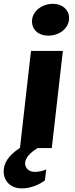

<svg xmlns="http://www.w3.org/2000/svg" viewBox="-63 -789 399 1023"><path d="M137.7 0Q124 8.3 111.8 17.6Q99.6 26.9 90.6 37.1Q81.5 47.4 76.2 58.3Q70.8 69.3 70.8 81.1Q70.8 89.8 74 97.9Q77.1 106 83.5 112.5Q89.8 119.1 99.9 123Q109.9 127 123.5 127Q129.9 127 137.9 126Q146 125 154.1 123.3Q162.1 121.6 169.7 119.1Q177.2 116.7 183.1 113.8L176.3 171.9Q166.5 179.7 152.8 187.5Q139.2 195.3 122.8 201.4Q106.4 207.5 88.9 211.2Q71.3 214.8 53.7 214.8Q30.8 214.8 12.7 207.8Q-5.4 200.7 -17.8 188.5Q-30.3 176.3 -36.9 159.7Q-43.5 143.1 -43.5 124Q-43.5 90.3 -22.9 59.6Q-2.4 28.8 43.5 -1L102.1 -517.6H272L212.9 0ZM194.3 -599.1Q173.8 -599.1 157.7 -605Q141.6 -610.8 130.4 -621.1Q119.1 -631.3 113.3 -645Q107.4 -658.7 107.4 -674.3Q107.4 -693.8 116 -710.9Q124.5 -728 139.6 -740.7Q154.8 -753.4 175 -761Q195.3 -768.6 218.8 -768.6Q238.8 -768.6 254.6 -762.7Q270.5 -756.8 281.7 -746.6Q293 -736.3 299.1 -722.7Q305.2 -709 305.2 -692.9Q305.2 -673.3 296.6 -656.2Q288.1 -639.2 273.2 -626.5Q258.3 -613.8 238 -606.4Q217.8 -599.1 194.3 -599.1Z"/></svg>

Font: Proza Libre
Style: Bold Italic
Weight: 700
Designer: Jasper de Waard
Foundry: Jasper de Waard
Version: Version 1.000; ttfautohint (v1.4.1.8-43bc)